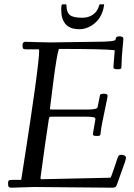

<svg xmlns="http://www.w3.org/2000/svg" viewBox="-20 -861 619 887"><path d="M268.1 -841.1H283Q287.1 -841.1 287.1 -835.9Q287.1 -805.9 301.6 -792.5Q316.2 -779.1 359.9 -779.1Q403.6 -779.1 427 -811Q432.4 -818.4 436 -829.7Q439.7 -841.1 440.9 -841.1H460.9V-838.1Q452.1 -772.2 400.6 -741.5Q375 -726.1 348.5 -726.1Q322 -726.1 305.8 -733.2Q289.6 -740.2 280.5 -752.4Q271.5 -764.6 267.2 -779.1Q262.9 -793.5 262.9 -817.3Q262.9 -841.1 268.1 -841.1ZM137 2.9 33.9 6.1Q23.4 6.1 20.3 2.1Q17.1 -2 17.1 -13.4Q17.1 -24.9 21.1 -27.5Q25.1 -30 38.1 -30H77.9Q78.1 -32 86.1 -82.2Q94 -132.3 102.3 -186.2Q110.6 -240 121.6 -313.8Q132.6 -387.7 140.9 -447.3Q160.9 -591.3 160.9 -626L159.9 -633.1H102.1Q87.2 -633.1 85.6 -638.8Q84 -644.5 84 -650.9Q84 -668 96.9 -668L144.5 -666.5Q191.9 -665 212.9 -665Q212.9 -665 422.1 -668Q512.7 -668 513.9 -678Q513.9 -693.1 530 -693.1Q541 -693.1 545.5 -690.3Q550 -687.5 550 -680.8Q550 -674.1 546.1 -636.5Q542.2 -598.9 541 -552Q541 -544.9 537.1 -543Q533.2 -541 522.5 -541Q511.7 -541 507.8 -543.6Q503.9 -546.1 503.9 -550.2Q503.9 -554.2 510 -628.9Q466.6 -635 252 -635Q242.4 -607.9 226.7 -486Q210.9 -364 210.9 -360.5Q210.9 -356.9 211.2 -356.4Q211.9 -355 222.9 -355H387Q429 -355 430.9 -366L441.9 -420.9Q442.9 -428 460 -428Q477.1 -428 477.1 -418.9Q477.1 -412.4 469.7 -379.2Q447.8 -276.1 446.2 -256.7Q444.6 -237.3 441.9 -235.4Q438.2 -232.9 429 -232.9H425Q408.9 -232.9 408.9 -241L420.9 -311Q420.9 -318.6 407.8 -320.3Q394.8 -322 374 -322H222.9Q211.7 -322 209.6 -321Q207.5 -320.1 205.4 -309.7Q203.4 -299.3 186.9 -184.1Q170.4 -68.8 167 -39.1Q167 -33 170.9 -33L490 -40Q494.1 -43.7 507.2 -83.7Q520.3 -123.8 523.4 -132.1Q526.6 -140.4 530.2 -143.2Q533.7 -146 541.3 -146Q548.8 -146 555.4 -142.2Q562 -138.4 562 -132.4Q562 -126.5 556.5 -110.2Q551 -94 539.4 -62.4Q527.8 -30.8 522.8 -15.3Q517.8 0.2 513.2 3.2Q508.5 6.1 500 6.1Z"/></svg>

Font: Fanwood Text
Style: Italic
Weight: 400
Italic angle: -9°
Version: Version 1.101